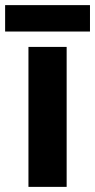

<svg xmlns="http://www.w3.org/2000/svg" viewBox="-33 -729 371 749"><path d="M227 0H78V-546H227ZM318 -709V-606H-13V-709Z"/></svg>

Font: Noto Sans Tamil
Style: Regular
Weight: 400
Designer: Jelle Bosma - Monotype Design Team
Foundry: Monotype Imaging Inc.
Version: Version 2.003